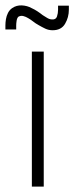

<svg xmlns="http://www.w3.org/2000/svg" viewBox="-79 -691 275 711"><path d="M136 -670V-655Q136 -642 132 -630Q128 -618 114 -619Q104 -619 93.5 -626Q83 -633 79 -635Q69 -643 59 -649.5Q49 -656 38 -661Q22 -670 2 -671Q-18 -672 -34 -661Q-44 -654 -49.5 -643Q-55 -632 -57 -620Q-59 -608 -59 -597V-582H-19V-597Q-19 -604 -17.5 -614Q-16 -624 -11 -629Q-2 -634 7.5 -631.5Q17 -629 25 -624Q34 -619 43.5 -611.5Q53 -604 64 -598Q76 -591 88.5 -585Q101 -579 116 -579Q148 -579 162 -603Q176 -627 176 -655V-670ZM39 0H83V-500H39Z"/></svg>

Font: Advent Pro Light
Style: Regular
Weight: 300
Version: Version 3.000